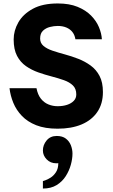

<svg xmlns="http://www.w3.org/2000/svg" viewBox="-20 -732 651 1110"><path d="M313 12Q240 12 189.5 -8Q139 -28 106.5 -62Q74 -96 57 -137.5Q40 -179 35 -222H191Q198 -185 216 -162Q234 -139 259.5 -128.5Q285 -118 313 -118Q344 -118 368 -126Q392 -134 406.5 -149Q421 -164 421 -186Q421 -219 401.5 -238Q382 -257 349.5 -268.5Q317 -280 278.5 -290Q240 -300 201.5 -313.5Q163 -327 130.5 -349.5Q98 -372 78.5 -409Q59 -446 59 -504Q59 -555 86 -602.5Q113 -650 169.5 -681Q226 -712 314 -712Q381 -712 428.5 -692.5Q476 -673 506.5 -642Q537 -611 552 -575Q567 -539 569 -505H416Q412 -530 398.5 -547Q385 -564 363.5 -573Q342 -582 314 -582Q292 -582 268.5 -576Q245 -570 228.5 -554.5Q212 -539 212 -509Q212 -483 231.5 -466.5Q251 -450 283.5 -439Q316 -428 355 -417.5Q394 -407 432.5 -392Q471 -377 503.5 -353.5Q536 -330 555.5 -293Q575 -256 575 -200Q575 -132 542.5 -84.5Q510 -37 451.5 -12.5Q393 12 313 12ZM228 358Q228 358 228 347Q228 336 228 325.5Q228 315 228 315Q228 315 241.5 310.5Q255 306 272.5 295Q290 284 303.5 263.5Q317 243 317 211Q315 212 311.5 212Q308 212 305 212Q272 212 250 189.5Q228 167 228 138Q228 106 249.5 80Q271 54 308 54Q341 54 361 69.5Q381 85 390 108.5Q399 132 399 156Q399 186 389.5 220.5Q380 255 360 286.5Q340 318 307.5 338Q275 358 228 358Z"/></svg>

Font: Inclusive Sans
Style: Regular
Weight: 400
Designer: Olivia King
Foundry: Olivia King
Version: Version 2.004